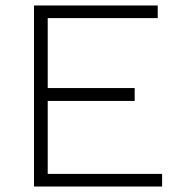

<svg xmlns="http://www.w3.org/2000/svg" viewBox="-20 -680 652 700"><path d="M571 -46V0H129H104V-660H154H555V-614H154V-359H471V-312H154V-46Z"/></svg>

Font: Work Sans Light
Style: Regular
Weight: 300
Designer: Wei Huang
Foundry: Wei Huang
Version: Version 1.500